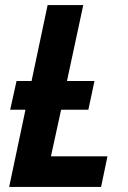

<svg xmlns="http://www.w3.org/2000/svg" viewBox="-20 -734 503 754"><path d="M16 0 80 -303H20L45 -416H104L167 -714H307L243 -416H351L327 -303H220L180 -120H402L377 0Z"/></svg>

Font: Noto Sans SemiCondensed
Style: Bold Italic
Weight: 700
Width: 4
Italic angle: -12°
Designer: Monotype Design Team
Foundry: Monotype Imaging Inc.
Version: Version 2.013; ttfautohint (v1.8.4.7-5d5b)